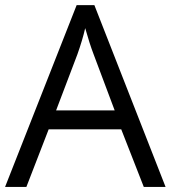

<svg xmlns="http://www.w3.org/2000/svg" viewBox="-20 -737 673 757"><path d="M546.9 0 458 -227.1H171.9L84 0H0L282.2 -716.8H352.1L632.8 0ZM432.1 -301.8 349.1 -522.9Q333 -564.9 315.9 -626Q305.2 -579.1 285.2 -522.9L201.2 -301.8Z"/></svg>

Font: f01836669
Style: Regular
Weight: 400
Foundry: Ascender Corporation
Version: Version 1.10